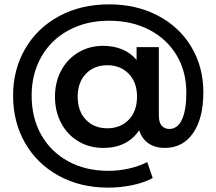

<svg xmlns="http://www.w3.org/2000/svg" viewBox="-20 -672 991 880"><path d="M912 -249Q912 -130 865 -62Q818 6 735 6Q691 6 660.5 -15Q630 -36 618 -75Q563 6 453 6Q390 6 339.5 -24Q289 -54 260.5 -107.5Q232 -161 232 -229Q232 -296 260.5 -349Q289 -402 339.5 -432Q390 -462 453 -462Q501 -462 540.5 -445.5Q580 -429 606 -397V-456H708V-144Q708 -110 721.5 -95.5Q735 -81 756 -81Q794 -81 814 -124Q834 -167 834 -247Q834 -345 789 -419.5Q744 -494 664 -535.5Q584 -577 480 -577Q375 -577 294 -533Q213 -489 169 -411Q125 -333 125 -234Q125 -132 169 -54Q213 24 293 67.5Q373 111 477 111Q522 111 568.5 101Q615 91 655 71L680 144Q639 166 584.5 177Q530 188 477 188Q348 188 249 133.5Q150 79 95 -16.5Q40 -112 40 -234Q40 -353 95.5 -448.5Q151 -544 251 -598Q351 -652 480 -652Q605 -652 703.5 -600.5Q802 -549 857 -457Q912 -365 912 -249ZM608 -229Q608 -295 570 -334Q532 -373 472 -373Q411 -373 373.5 -333.5Q336 -294 336 -229Q336 -163 373.5 -123.5Q411 -84 472 -84Q532 -84 570 -123Q608 -162 608 -229Z"/></svg>

Font: Montserrat Ace
Style: Bold
Weight: 600
Designer: Julieta Ulanovsky
Foundry: Julieta Ulanovsky
Version: Version 1